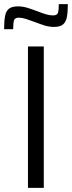

<svg xmlns="http://www.w3.org/2000/svg" viewBox="-49 -914 350 934"><path d="M87 0V-688H164V0ZM-29 -772Q-29 -811 -24.5 -835.5Q-20 -860 -5.5 -871.5Q9 -883 38 -883Q62 -883 86 -875.5Q110 -868 136 -858Q156 -850 174.5 -844.5Q193 -839 209 -839Q229 -839 233 -852Q237 -865 237 -894H281Q281 -856 276.5 -831.5Q272 -807 257.5 -795Q243 -783 214 -783Q190 -783 166.5 -790.5Q143 -798 117 -808Q95 -816 77 -822Q59 -828 42 -828Q23 -828 19 -814.5Q15 -801 15 -772Z"/></svg>

Font: Saira SemiCondensed
Style: Regular
Weight: 400
Width: 4
Designer: Hector Gatti with collaboration of the Omnibus-Type team
Foundry: Omnibus-Type
Version: Version 1.101